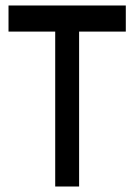

<svg xmlns="http://www.w3.org/2000/svg" viewBox="-20 -679 488 699"><path d="M438 -659V-564H268V0H181V-564H11V-659Z"/></svg>

Font: hexmalayalam15
Style: Book
Weight: 400
Designer: Jelle Bosma - Monotype Design Team
Foundry: Monotype Imaging Inc.
Version: Version 2.003